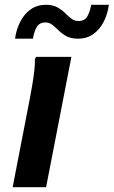

<svg xmlns="http://www.w3.org/2000/svg" viewBox="-20 -784 476 804"><path d="M33 0 106 -377Q110 -398 115 -427.5Q120 -457 123.5 -486Q127 -515 126 -536L131 -546H279L173 0ZM43 -622Q48 -660 64.5 -692.5Q81 -725 108 -744.5Q135 -764 173 -764Q203 -764 223.5 -751.5Q244 -739 258 -724Q269 -713 281 -704.5Q293 -696 309 -696Q335 -696 346 -716Q357 -736 362 -764H436Q431 -726 414.5 -693.5Q398 -661 371 -641.5Q344 -622 306 -622Q276 -622 256 -633.5Q236 -645 222 -660Q210 -672 198 -681Q186 -690 170 -690Q145 -690 133.5 -670Q122 -650 118 -622Z"/></svg>

Font: Kufam SemiBold
Style: Italic
Weight: 600
Italic angle: -11°
Designer: Artur Schmal
Foundry: Original Type
Version: Version 1.301; ttfautohint (v1.8.3)